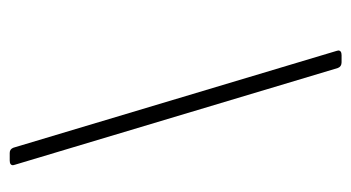

<svg xmlns="http://www.w3.org/2000/svg" viewBox="-188 -552 740 405"><g transform="rotate(90 182.5 -350.0)"><path d="M292 -8 88 -689 87 -693Q87 -700 97 -700H112Q121 -700 124 -692L328 -11L329 -7Q329 0 319 0H303Q295 0 292 -8Z"/></g></svg>

Font: Barlow GEO Extra Light
Style: Regular
Weight: 200
Designer: Jeremy Tribby
Foundry: Tribby Type
Version: Version 1.408